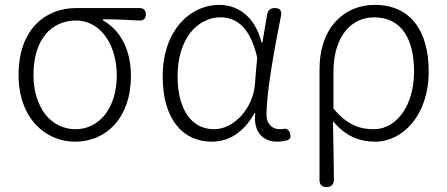

<svg xmlns="http://www.w3.org/2000/svg" viewBox="-20 -567 1831 786"><path d="M505 -534H434H292C168 -534 56 -450 56 -260C56 -85 164 13 288 13C414 13 516 -84 516 -256C516 -365 472 -444 401 -484V-488C453 -488 499 -486 549 -483C567 -482 577 -490 577 -508C577 -525 568 -534 551 -534ZM166 -98C136 -137 117 -192 117 -260C117 -334 136 -390 167 -427C198 -464 242 -483 290 -483C397 -483 458 -377 458 -259C458 -124 386 -38 289 -38C240 -38 197 -60 166 -98Z M1060 -427 1054 -392H1051C1023 -505 948 -547 879 -547C756 -547 646 -440 646 -254C646 -78 729 13 847 13C919 13 979 -27 1022 -104H1025C1016 -26 1057 13 1115 13C1132 13 1146 10 1157 7C1169 2 1171 -6 1168 -19C1164 -35 1154 -43 1138 -39C1133 -38 1129 -38 1124 -38C1095 -38 1071 -60 1071 -95C1071 -192 1102 -358 1130 -501C1135 -522 1127 -534 1105 -534C1088 -534 1077 -526 1074 -509L1066 -463ZM760 -434C793 -475 837 -496 882 -496C934 -496 1001 -472 1033 -331L1028 -278L1024 -226C1017 -123 937 -38 857 -38C762 -38 707 -121 707 -255C707 -333 728 -393 760 -434Z M1288 79V170C1288 189 1298 199 1317 199C1337 199 1347 187 1347 167C1346 82 1345 21 1343 -71C1396 -8 1453 13 1516 13C1627 13 1735 -93 1735 -275C1735 -441 1660 -547 1514 -547C1392 -547 1288 -458 1288 -281V-41ZM1345 -234V-271C1345 -426 1424 -496 1511 -496C1627 -496 1675 -403 1675 -274C1675 -132 1601 -38 1511 -38C1458 -38 1403 -52 1345 -123V-197Z"/></svg>

Font: GenSenRounded2 TW L
Style: Regular
Weight: 300
Version: Version 2.100;PS 2.1;hotconv 16.6.51;makeotf.lib2.5.65220 DE